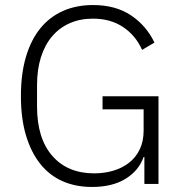

<svg xmlns="http://www.w3.org/2000/svg" viewBox="-20 -730 724 762"><path d="M553 -107H550Q531 -53 478.5 -20.5Q426 12 345 12Q280 12 228 -11Q176 -34 139.5 -80Q103 -126 83 -193Q63 -260 63 -349Q63 -437 83 -504.5Q103 -572 140 -617.5Q177 -663 230 -686.5Q283 -710 349 -710Q439 -710 500 -669Q561 -628 593 -561L544 -532Q518 -590 468 -623Q418 -656 349 -656Q298 -656 257 -638Q216 -620 187 -586Q158 -552 142.5 -503Q127 -454 127 -392V-307Q127 -181 187.5 -111.5Q248 -42 354 -42Q394 -42 429.5 -52.5Q465 -63 492 -84Q519 -105 534.5 -137Q550 -169 550 -212V-296H387V-348H609V0H553Z"/></svg>

Font: IBM Plex Sans Thai Light
Style: Regular
Weight: 300
Designer: Mike Abbink, Paul van der Laan, Pieter van Rosmalen, Ben Mitchell, Mark Frömberg
Foundry: Bold Monday
Version: Version 1.2